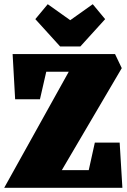

<svg xmlns="http://www.w3.org/2000/svg" viewBox="-25 -893 602 913"><path d="M397 -84 426 -215H544L557 0H-5L302 -552H195L165 -421H47L35 -636H522L554 -569L269 -84ZM475 -802 357 -672H261L143 -802L202 -873L309 -797L416 -873Z"/></svg>

Font: Unlock
Style: Regular
Weight: 400
Designer: Eduardo Rodriguez Tunni
Foundry: Eduardo Rodriguez Tunni
Version: Version 1.003; ttfautohint (v1.8.4.7-5d5b);gftools[0.9.23]